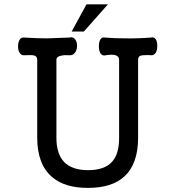

<svg xmlns="http://www.w3.org/2000/svg" viewBox="-20 -872 832 909"><path d="M156.2 -588.9V-220.7Q156.2 -92.8 227.5 -33.2Q287.1 17.6 395.5 17.6Q510.7 17.6 569.3 -37.1Q633.8 -96.7 633.8 -219.7V-588.9Q633.8 -604.5 645.5 -608.4Q654.3 -611.3 682.6 -611.3L695.3 -610.4Q709 -609.4 717.8 -623Q724.6 -635.7 724.6 -655.3Q724.6 -673.8 717.8 -685.5Q709 -698.2 695.3 -694.3Q634.8 -689.5 572.3 -690.4Q522.5 -690.4 474.6 -694.3Q461.9 -697.3 454.1 -683.6Q448.2 -671.9 448.2 -653.3Q448.2 -634.8 454.1 -622.1Q461.9 -608.4 474.6 -609.4Q506.8 -615.2 524.4 -611.3Q543.9 -606.4 543.9 -588.9V-218.8Q543.9 -143.6 511.7 -107.4Q476.6 -66.4 396.5 -66.4Q322.3 -66.4 284.2 -104.5Q247.1 -143.6 247.1 -218.8V-588.9Q247.1 -604.5 269.5 -608.4Q284.2 -612.3 309.6 -610.4Q326.2 -609.4 335.9 -624Q344.7 -636.7 344.7 -655.3Q344.7 -674.8 335.9 -685.5Q326.2 -699.2 309.6 -694.3Q245.1 -691.4 203.1 -690.4Q154.3 -690.4 93.8 -694.3Q80.1 -696.3 72.3 -682.6Q65.4 -670.9 65.4 -652.3Q65.4 -634.8 72.3 -623Q80.1 -609.4 93.8 -610.4Q130.9 -612.3 141.6 -609.4Q156.2 -605.5 156.2 -588.9ZM491.2 -851.6H389.6L319.3 -722.7H377Z"/></svg>

Font: Gungsuh
Style: Regular
Weight: 400
Version: Version 2.21